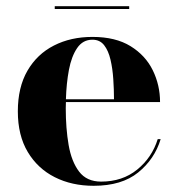

<svg xmlns="http://www.w3.org/2000/svg" viewBox="-20 -589 572 619"><path d="M156.5 -569H396.5V-560H156.5ZM498 -140.5Q478.5 -76 425.5 -33Q372.5 10 282 10Q211.5 10 156.5 -17.8Q101.5 -45.5 69.5 -99Q37.5 -152.5 37.5 -230Q37.5 -307.5 68.5 -361Q99.5 -414.5 153.8 -442.2Q208 -470 278 -470Q352.5 -470 400.8 -440.2Q449 -410.5 472.5 -362.5Q496 -314.5 496 -260H192.5Q192 -250 192 -240Q192 -175.5 201.2 -121.8Q210.5 -68 235 -35.8Q259.5 -3.5 306 -3.5Q374.5 -3.5 422.2 -42.2Q470 -81 488.5 -140.5ZM278 -461Q247 -461 228.8 -434.2Q210.5 -407.5 202.2 -363.8Q194 -320 192.5 -269H347.5Q347.5 -300.5 345.2 -334.2Q343 -368 336.2 -396.8Q329.5 -425.5 315.8 -443.2Q302 -461 278 -461Z"/></svg>

Font: Bodoni* 24pt
Style: Bold
Weight: 700
Version: Version 2.3